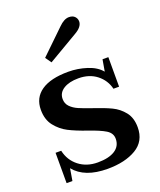

<svg xmlns="http://www.w3.org/2000/svg" viewBox="-136 -804 746 898"><g transform="rotate(-20 237.0 -354.5)"><path d="M146 -578 264 -692Q291 -719 315 -719Q334 -719 344 -708.5Q354 -698 354 -684Q354 -657 315 -635L167 -548ZM79 -53 69 7H40V-144H68Q79 -94 117.5 -64Q156 -34 211 -34Q266 -34 296.5 -53.5Q327 -73 327 -110Q327 -138 300 -154.5Q273 -171 217 -190Q162 -209 128 -226.5Q94 -244 69 -275.5Q44 -307 44 -356Q44 -416 90.5 -448Q137 -480 225 -480Q272 -480 317 -465.5Q362 -451 386 -422L396 -480H425V-333H397Q386 -378 349.5 -406.5Q313 -435 259 -435Q213 -435 185 -417.5Q157 -400 157 -369Q157 -346 172 -330.5Q187 -315 210 -305Q233 -295 274 -281Q328 -263 361.5 -247Q395 -231 418.5 -201.5Q442 -172 442 -125Q442 -56 386.5 -23Q331 10 244 10Q130 10 79 -53Z"/></g></svg>

Font: Taviraj Medium
Style: Regular
Weight: 500
Designer: Katatrad Team
Foundry: CadsonDemak
Version: Version 1.001